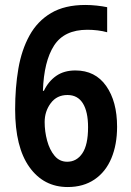

<svg xmlns="http://www.w3.org/2000/svg" viewBox="-20 -744 529 774"><path d="M41 -303Q41 -391 54 -467Q67 -543 99 -601Q131 -659 186 -691.5Q241 -724 324 -724Q346 -724 369.5 -721.5Q393 -719 412 -715V-614Q394 -619 373.5 -621.5Q353 -624 332 -624Q239 -624 198 -560.5Q157 -497 153 -378H157Q175 -416 206.5 -438Q238 -460 284 -460Q364 -460 408 -397.5Q452 -335 452 -233Q452 -161 429 -106Q406 -51 361 -20.5Q316 10 253 10Q156 10 98.5 -70.5Q41 -151 41 -303ZM251 -92Q289 -92 312 -126Q335 -160 335 -231Q335 -294 314 -327.5Q293 -361 252 -361Q209 -361 184.5 -328Q160 -295 160 -252Q160 -214 170 -177Q180 -140 200 -116Q220 -92 251 -92Z"/></svg>

Font: Noto Sans Condensed SemiBold
Style: Regular
Weight: 600
Width: 3
Designer: Monotype Design Team
Foundry: Monotype Imaging Inc.
Version: Version 2.013; ttfautohint (v1.8.4.7-5d5b)